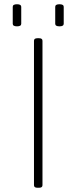

<svg xmlns="http://www.w3.org/2000/svg" viewBox="-20 -882 360 904"><path d="M156 2Q140 2 140 -10V-690Q140 -702 156 -702H164Q180 -702 180 -690V-10Q180 2 164 2ZM260 -758Q240 -758 240 -770V-850Q240 -862 260 -862Q280 -862 280 -850V-770Q280 -758 260 -758ZM60 -758Q40 -758 40 -770V-850Q40 -862 60 -862Q80 -862 80 -850V-770Q80 -758 60 -758Z"/></svg>

Font: Asap Expanded Thin
Style: Regular
Weight: 100
Width: 7
Designer: Pablo Cosgaya
Foundry: Omnibus-Type
Version: Version 3.001; ttfautohint (v1.8.4.7-5d5b)